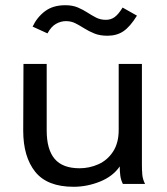

<svg xmlns="http://www.w3.org/2000/svg" viewBox="-20 -705 640 736"><path d="M262 11Q161 11 115 -46.5Q69 -104 69 -204L70 -460H159V-205Q159 -132 189.5 -96Q220 -60 285 -60Q323 -60 357.5 -75.5Q392 -91 413.5 -124Q435 -157 435 -207V-460H524V-72Q524 -53 525.5 -35.5Q527 -18 536 0H451Q443 -16 441 -33Q439 -50 439 -67Q413 -29 363.5 -9Q314 11 262 11ZM450 -676 505 -645Q479 -603 453.5 -585.5Q428 -568 392 -568Q363 -568 342 -576.5Q321 -585 303.5 -596Q286 -607 269.5 -615.5Q253 -624 233 -624Q213 -624 194.5 -613.5Q176 -603 162 -577L105 -603Q122 -639 152.5 -662Q183 -685 230 -685Q258 -685 278 -676.5Q298 -668 315 -657Q332 -646 348.5 -637.5Q365 -629 386 -629Q405 -629 419.5 -639.5Q434 -650 450 -676Z"/></svg>

Font: Inconsolata Expanded Medium
Style: Regular
Weight: 500
Width: 7
Monospace: yes
Designer: Raph Levien, Cyreal, Brenton Simpson
Foundry: Raph Levien, Cyreal, Google
Version: Version 3.001; ttfautohint (v1.8.2.53-6de2)